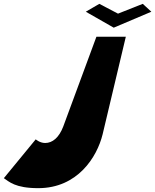

<svg xmlns="http://www.w3.org/2000/svg" viewBox="-199 -607 808 999"><path d="M415 -536 543.8 -587 588.5 -546 392.8 -463 247.5 -546 317.8 -587ZM130.2 51C108.3 109 74 137 36 137C8 137 -13.1 118 -13.1 118L-179 320C-151.7 338 -120.9 372 0.1 372C204.1 372 305.7 211 334.9 92L455.7 -416H302.7Z"/></svg>

Font: Hussar Milosc
Style: Obl
Weight: 700
Foundry: Cannot Into Space Fonts
Version: Version 1.02